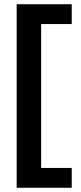

<svg xmlns="http://www.w3.org/2000/svg" viewBox="-20 -690 384 910"><path d="M59 200H320V106H175V-576H320V-670H59Z"/></svg>

Font: LT Wave Medium
Style: Regular
Weight: 500
Designer: Daniel Lyons
Version: Version 2.5 (Glyphs App)